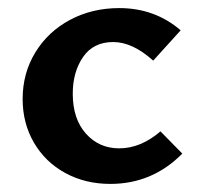

<svg xmlns="http://www.w3.org/2000/svg" viewBox="-20 -448 487 475"><path d="M36 -203Q36 -267 67.5 -318.5Q99 -370 153.5 -399Q208 -428 275 -428Q363 -428 427 -373L359 -298Q308 -344 260 -344Q211 -344 185.5 -307Q160 -270 160 -216Q160 -154 192.5 -117.5Q225 -81 275 -81Q328 -81 377 -123L431 -68Q357 7 253 7Q191 7 141.5 -20Q92 -47 64 -95Q36 -143 36 -203Z"/></svg>

Font: Ysabeau Infant
Style: Bold
Weight: 700
Designer: Christian Thalmann (Catharsis Fonts)
Version: Version 0.003